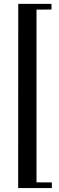

<svg xmlns="http://www.w3.org/2000/svg" viewBox="-20 -734 307 996"><path d="M74.2 241.7 74.7 -713.9H247.1V-684.6L169.4 -684.1V211.9L249 212.4V241.7Z"/></svg>

Font: Vidaloka 
Style: Regular
Weight: 400
Designer: Cyreal (www.cyreal.org)
Foundry: Cyreal (www.cyreal.org)
Version: Version 1.011